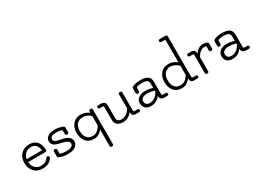

<svg xmlns="http://www.w3.org/2000/svg" viewBox="-29 -1618 3683 2714"><g transform="rotate(-30 1812.0 -260.5)"><path d="M98 -220H346Q343 -274 314.5 -306Q286 -338 232.5 -338Q179 -338 143 -305.5Q107 -273 98 -220ZM348 -96Q355 -108 364 -108Q373 -108 382 -103.5Q391 -99 394.5 -89.5Q398 -80 393 -72Q342 10 231 10Q143 10 92.5 -46.5Q42 -103 42 -189Q42 -275 94 -329.5Q146 -384 231 -384Q316 -384 357.5 -333Q399 -282 399 -197Q399 -174 373 -174L96 -173Q100 -111 136.5 -73.5Q173 -36 231 -36Q309 -36 348 -96Z M486 -39V-120Q486 -130 494 -136.5Q502 -143 513 -143Q524 -143 532 -136.5Q540 -130 540 -120V-52Q588 -36 640 -36Q754 -36 754 -100Q754 -148 647 -171Q642 -172 625 -176Q608 -180 597 -182.5Q586 -185 560.5 -194.5Q535 -204 524 -214Q494 -241 494 -280.5Q494 -320 520.5 -344.5Q547 -369 579 -376.5Q611 -384 649 -384Q719 -384 778 -357Q796 -349 796 -335V-258Q796 -248 788 -241.5Q780 -235 769 -235Q758 -235 750 -241.5Q742 -248 742 -258V-322Q702 -338 649 -338Q547 -338 547 -280Q547 -259 560.5 -251Q574 -243 580.5 -239Q587 -235 604 -231Q628 -225 653 -220Q678 -215 694 -211Q710 -207 734.5 -197.5Q759 -188 773 -176Q808 -148 808 -103Q808 -58 778.5 -31.5Q749 -5 714.5 2.5Q680 10 640 10Q561 10 504 -16Q486 -24 486 -39Z M1234 229Q1206 229 1206 207V-65Q1183 -32 1147.5 -11Q1112 10 1072 10Q985 10 939.5 -45Q894 -100 894 -186Q894 -272 941 -328Q988 -384 1067.5 -384Q1147 -384 1206 -336V-362Q1206 -384 1234 -384Q1244 -384 1252 -378Q1260 -372 1260 -362V207Q1260 217 1252 223Q1244 229 1234 229ZM1206 -285Q1147 -338 1080.5 -338Q1014 -338 980.5 -297.5Q947 -257 947 -187Q947 -117 980 -76.5Q1013 -36 1071 -36Q1155 -36 1206 -131Z M1760 -47H1807Q1817 -47 1823.5 -40.5Q1830 -34 1830 -24Q1830 -14 1823.5 -7Q1817 0 1807 0H1753Q1691 0 1691 -68Q1631 10 1540 10Q1486 10 1451.5 -17.5Q1417 -45 1417 -98V-308Q1417 -327 1390 -327H1351Q1341 -327 1334.5 -334Q1328 -341 1328 -351Q1328 -361 1334.5 -367.5Q1341 -374 1351 -374H1390Q1471 -374 1471 -309V-98Q1471 -68 1489.5 -52Q1508 -36 1541 -36Q1633 -36 1687 -132V-361Q1687 -371 1695 -377.5Q1703 -384 1714 -384Q1725 -384 1733 -377.5Q1741 -371 1741 -361V-66Q1741 -47 1760 -47Z M2150 -155Q2084 -173 2037.5 -173Q1991 -173 1961.5 -155Q1932 -137 1932 -104.5Q1932 -72 1951 -54Q1970 -36 2003 -36Q2095 -36 2150 -136ZM2230 -47H2269Q2279 -47 2285.5 -40Q2292 -33 2292 -23Q2292 -13 2285.5 -6.5Q2279 0 2269 0H2225Q2189 0 2169.5 -16Q2150 -32 2150 -61Q2150 -66 2151 -72Q2098 10 1997 10Q1941 10 1909.5 -20Q1878 -50 1878 -103.5Q1878 -157 1920.5 -187.5Q1963 -218 2026.5 -218Q2090 -218 2150 -197V-266Q2150 -314 2115 -328Q2088 -338 2040.5 -338Q1993 -338 1953 -322V-259Q1953 -249 1945 -242.5Q1937 -236 1926 -236Q1915 -236 1907 -242.5Q1899 -249 1899 -259V-335Q1899 -348 1912 -355Q1961 -384 2042 -384Q2123 -384 2163 -357.5Q2203 -331 2203 -266V-66Q2203 -47 2230 -47Z M2506 -338Q2449 -338 2415 -297Q2381 -256 2381 -186Q2381 -116 2414.5 -76Q2448 -36 2506 -36Q2590 -36 2640 -131V-278Q2614 -303 2577.5 -320.5Q2541 -338 2506 -338ZM2640 -703H2574Q2564 -703 2557.5 -709.5Q2551 -716 2551 -726Q2551 -736 2557.5 -743Q2564 -750 2574 -750H2667Q2678 -750 2686 -743Q2694 -736 2694 -726V-66Q2694 -47 2714 -47H2760Q2770 -47 2776.5 -40.5Q2783 -34 2783 -24Q2783 -14 2776.5 -7Q2770 0 2760 0H2707Q2642 0 2644 -71Q2622 -37 2586.5 -13.5Q2551 10 2506 10Q2417 10 2372.5 -47Q2328 -104 2328 -188Q2328 -272 2374.5 -328Q2421 -384 2502 -384Q2583 -384 2640 -331Z M2821 -374H2872Q2935 -374 2937 -306Q2991 -384 3065 -384Q3107 -384 3136 -368Q3150 -360 3150 -347V-263Q3150 -253 3142 -246.5Q3134 -240 3123 -240Q3112 -240 3104 -246.5Q3096 -253 3096 -263V-333Q3083 -338 3057 -338Q3031 -338 2998 -313.5Q2965 -289 2941 -241V-13Q2941 -3 2933 3.5Q2925 10 2914 10Q2903 10 2895 3.5Q2887 -3 2887 -13V-308Q2887 -327 2867 -327H2821Q2811 -327 2804.5 -333.5Q2798 -340 2798 -350Q2798 -360 2804.5 -367Q2811 -374 2821 -374Z M3482 -155Q3416 -173 3369.5 -173Q3323 -173 3293.5 -155Q3264 -137 3264 -104.5Q3264 -72 3283 -54Q3302 -36 3335 -36Q3427 -36 3482 -136ZM3562 -47H3601Q3611 -47 3617.5 -40Q3624 -33 3624 -23Q3624 -13 3617.5 -6.5Q3611 0 3601 0H3557Q3521 0 3501.5 -16Q3482 -32 3482 -61Q3482 -66 3483 -72Q3430 10 3329 10Q3273 10 3241.5 -20Q3210 -50 3210 -103.5Q3210 -157 3252.5 -187.5Q3295 -218 3358.5 -218Q3422 -218 3482 -197V-266Q3482 -314 3447 -328Q3420 -338 3372.5 -338Q3325 -338 3285 -322V-259Q3285 -249 3277 -242.5Q3269 -236 3258 -236Q3247 -236 3239 -242.5Q3231 -249 3231 -259V-335Q3231 -348 3244 -355Q3293 -384 3374 -384Q3455 -384 3495 -357.5Q3535 -331 3535 -266V-66Q3535 -47 3562 -47Z"/></g></svg>

Font: Flamenco
Style: Regular
Weight: 400
Designer: Luciano Vergara
Foundry: Luciano Vergara
Version: Version 1.003